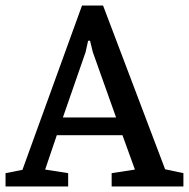

<svg xmlns="http://www.w3.org/2000/svg" viewBox="-30 -673 682 693"><path d="M-10 0V-48L51 -60L266 -653H342L566 -62L632 -48V0H373V-48L457 -61L412 -185H175L133 -61L216 -48V0ZM197 -249H389L305 -485L295 -526H288L279 -485Z"/></svg>

Font: Faustina Light Medium
Style: Regular
Weight: 500
Version: Version 1.200